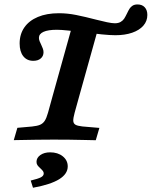

<svg xmlns="http://www.w3.org/2000/svg" viewBox="-20 -643 696 881"><path d="M70.1 -443.5Q70.1 -485.9 91.7 -517.1Q113.3 -548.2 153.7 -565.2Q194 -582.3 250.6 -582.3Q289.5 -582.3 329.7 -574.2Q369.9 -566.2 422 -552.6Q447.4 -546.1 470.6 -541.1Q493.9 -536.2 506.9 -536.2Q523 -536.2 533.4 -542.3Q543.9 -548.4 549.7 -557.3Q555.5 -566.3 562.8 -581.3Q569.3 -595.2 574.6 -603.4Q579.8 -611.5 588.6 -617.1Q597.3 -622.6 611.2 -622.6Q632.2 -622.6 644.1 -609.6Q656.1 -596.7 656.1 -574.4Q656.1 -546.4 638 -525.5Q620 -504.6 586.8 -493Q553.6 -481.4 509.2 -481.4Q485.7 -481.4 447.2 -485.2Q408.6 -489.1 366.4 -494.6Q329.7 -499.1 295 -502.7Q260.3 -506.4 241.2 -506.4Q200.5 -506.4 179.6 -496.9Q158.6 -487.5 158.6 -469.1Q158.6 -461.8 161.9 -453.5Q165.1 -445.3 169.1 -437.6Q172.8 -429.4 176.3 -420.7Q179.7 -411.9 179.7 -403.4Q179.7 -385.7 167 -374.8Q154.3 -363.9 132.8 -363.9Q103.5 -363.9 86.8 -385.1Q70.1 -406.2 70.1 -443.5ZM313.9 -533.9 430.7 -513.9 343.5 -201.6H221.2ZM43.2 0 59.7 -56.5 127.1 -62.5Q150.9 -64.9 163.9 -70.5Q176.9 -76.1 185.2 -88.6Q193.4 -101.1 200.3 -125.8L221.2 -201.6H343.5L322.5 -125.8Q315.7 -100.7 316.2 -88.6Q316.8 -76.5 326 -70.9Q335.2 -65.3 357.7 -62.8L436 -56.1L419.5 0.4Q388.9 -0.1 357.9 -0.9Q301.8 -2.4 224.3 -2.4H226.5H223.9Q159.7 -2.4 43.2 0ZM180.6 153.2Q180.6 146.8 177.2 142.2Q173.8 137.5 165.7 129.8Q156.5 121.5 152 115.2Q147.5 108.9 147.5 99.6Q147.5 81 165.1 68.5Q182.7 56 210 56Q245.4 56 268.1 74.3Q290.8 92.6 290.8 120.5Q290.8 155.2 251.4 179.5Q212 203.8 131.4 218.5L120.9 185.5Q154.8 177.4 167.7 170.6Q180.6 163.7 180.6 153.2Z"/></svg>

Font: Playfair Micro SmCond SmLight
Style: Italic
Weight: 360
Width: 4
Italic angle: -15.6°
Designer: Claus Eggers Sørensen
Foundry: Claus Eggers Sørensen
Version: Version 2.203;Glyphs 3.3 (3326)